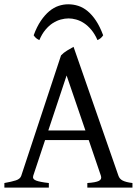

<svg xmlns="http://www.w3.org/2000/svg" viewBox="-20 -857 635 877"><path d="M370.1 -261.2 284.2 -512.2 200.7 -261.2ZM186 -217.3 131.8 -54.2Q127 -39.1 145 -32.2Q163.1 -25.4 203.1 -21V0H0V-21Q33.2 -26.9 52.7 -33.2Q72.3 -39.6 77.1 -54.2L258.8 -604Q270 -616.2 286.6 -626.2Q303.2 -636.2 315.9 -643.1L521 -54.2Q523.4 -47.4 527.8 -42Q532.2 -36.6 539.6 -32.7Q546.9 -28.8 558.1 -25.9Q569.3 -22.9 585 -21V0H378.9V-21Q417 -23.4 431.6 -30.8Q446.3 -38.1 440.9 -54.2L385.3 -217.3ZM133.8 -695.8Q148.4 -735.4 166.7 -762.2Q185.1 -789.1 205.3 -805.9Q225.6 -822.8 247.6 -830.1Q269.5 -837.4 291.5 -837.4Q315.4 -837.4 337.9 -830.1Q360.4 -822.8 380.6 -805.9Q400.9 -789.1 418.7 -762.2Q436.5 -735.4 451.2 -695.8Q445.3 -687 439.5 -682.4Q433.6 -677.7 425.3 -673.8Q413.1 -701.7 397.2 -720.7Q381.3 -739.7 363.8 -751.2Q346.2 -762.7 327.9 -767.8Q309.6 -772.9 293.5 -772.9Q276.4 -772.9 257.6 -767.8Q238.8 -762.7 220.9 -751.2Q203.1 -739.7 187.3 -720.7Q171.4 -701.7 159.7 -673.8Q151.4 -677.7 145.5 -682.4Q139.6 -687 133.8 -695.8Z"/></svg>

Font: Gentium Unicode
Style: Regular
Weight: 400
Version: Version 1.009